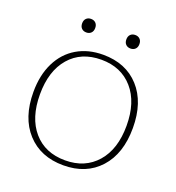

<svg xmlns="http://www.w3.org/2000/svg" viewBox="-115 -697 735 800"><g transform="rotate(20 252.5 -296.5)"><path d="M125 -573Q125 -587 133 -595Q141 -603 154 -603Q167 -603 175 -595Q183 -587 183 -573Q183 -559 175 -551Q167 -543 154 -543Q141 -543 133 -551Q125 -559 125 -573ZM321 -573Q321 -587 329 -595Q337 -603 350 -603Q363 -603 371 -595Q379 -587 379 -573Q379 -559 371 -551Q363 -543 350 -543Q337 -543 329 -551Q321 -559 321 -573ZM32 -235Q32 -310 59.5 -365.5Q87 -421 137 -450.5Q187 -480 253 -480Q354 -480 413.5 -414.5Q473 -349 473 -235Q473 -121 413.5 -55.5Q354 10 253 10Q152 10 92 -55.5Q32 -121 32 -235ZM445 -235Q445 -339 393 -398.5Q341 -458 253 -458Q164 -458 112.5 -398.5Q61 -339 61 -235Q61 -131 112.5 -71.5Q164 -12 253 -12Q341 -12 393 -71.5Q445 -131 445 -235Z"/></g></svg>

Font: Taviraj Thin
Style: Regular
Weight: 250
Designer: Katatrad Team
Foundry: CadsonDemak
Version: Version 1.001